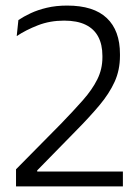

<svg xmlns="http://www.w3.org/2000/svg" viewBox="-20 -669 503 689"><path d="M421 0H37.5V-61.5L198 -224Q244 -271.5 277.5 -309.5Q311 -347.5 329.2 -384.2Q347.5 -421 347.5 -463V-468.5Q347.5 -509 332.5 -537.2Q317.5 -565.5 287.2 -580.2Q257 -595 210 -595Q159 -595 116 -578.2Q73 -561.5 40 -539.5L46 -597Q64.5 -609.5 90 -621.5Q115.5 -633.5 148.2 -641.2Q181 -649 221 -649Q316 -649 363.2 -604.2Q410.5 -559.5 410.5 -475V-468.5Q410.5 -417.5 391.2 -375.2Q372 -333 336.5 -290.8Q301 -248.5 251.5 -198.5L113.5 -57.5V-40.5L88 -53.5H421Z"/></svg>

Font: Anek Malayalam Light
Style: Regular
Weight: 300
Version: Version 1.003